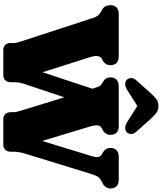

<svg xmlns="http://www.w3.org/2000/svg" viewBox="72 -1052 980 1164"><g transform="rotate(90 562.0 -470.0)"><path d="M877 -650Q877 -673 890.5 -686.5Q904 -700 932.5 -700H1066.5Q1095.5 -700 1109 -686.5Q1122.5 -673 1122.5 -650Q1122.5 -619 1090.5 -601.5L1075 -593.5Q1060 -585.5 1051.2 -572.5Q1042.5 -559.5 1033 -527.5L912.5 -135.5Q900 -95 900 -68.5V-47.5Q900 -23.5 887.8 -11.8Q875.5 0 858.5 0H701.5Q684 0 672 -11.8Q660 -23.5 660 -47.5V-67Q660 -74 657.2 -83.8Q654.5 -93.5 650 -109.5L570 -370L491.5 -135.5Q484.5 -115 481.5 -98.8Q478.5 -82.5 478.5 -68.5V-47.5Q478.5 -23.5 466.5 -11.8Q454.5 0 437 0H282Q264.5 0 252.5 -11.8Q240.5 -23.5 240.5 -47.5V-66.5Q240.5 -74 238 -83.8Q235.5 -93.5 230.5 -109.5L90.5 -538.5Q83 -562 75 -572.5Q67 -583 51.5 -592L37.5 -600Q11.5 -615 11.5 -650Q11.5 -673 25 -686.5Q38.5 -700 67 -700H319.5Q348.5 -700 361.8 -686.5Q375 -673 375 -650Q375 -618 346.5 -603L337 -598Q324 -591 320.5 -573.5Q317 -556 326.5 -525.5L418 -238L518 -540.5Q509.5 -567.5 503.8 -579.8Q498 -592 486 -598.5L474.5 -605.5Q449 -620 449 -650Q449 -673 462.8 -686.5Q476.5 -700 504.5 -700H742Q771 -700 784.2 -686.5Q797.5 -673 797.5 -650Q797.5 -618 765.5 -601L755 -595.5Q743 -589 740.2 -573Q737.5 -557 747 -525.5L834.5 -235.5L928 -541Q934.5 -562 932 -575.8Q929.5 -589.5 914.5 -598L902.5 -605Q891 -611.5 884 -622.8Q877 -634 877 -650ZM528 -752.5Q487.5 -727 463.5 -749Q454.5 -757.5 453.2 -773.8Q452 -790 468 -807.5L541.5 -890Q562 -912.5 579 -926.5Q596 -940.5 622.5 -940.5Q649 -940.5 666.2 -926.5Q683.5 -912.5 704 -890L777.5 -807.5Q793.5 -790 792.2 -773.8Q791 -757.5 782 -749Q758 -727 717.5 -752.5L622.5 -812.5Z"/></g></svg>

Font: Fraunces 72pt SuperSoft Black
Style: Regular
Weight: 900
Version: Version 1.000;[0bf87f6ff]